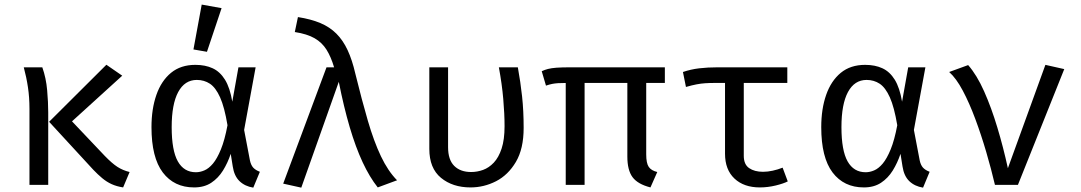

<svg xmlns="http://www.w3.org/2000/svg" viewBox="-20 -828 4840 860"><path d="M456.5 -538 527.5 -489 302.5 -284.5 449.5 -129.5Q482 -96 506 -80.5Q530 -65 560.5 -57.5L531.5 11.5Q502.5 7 480 -3.2Q457.5 -13.5 437.8 -30Q418 -46.5 398 -67.5L200 -282.5ZM169.5 -526.5Q186.5 -478.5 191.2 -424Q196 -369.5 196 -324.5V0H112V-340.5Q112 -392 105.2 -437Q98.5 -482 86.5 -526.5Z M855 -537.5Q899.5 -537.5 932.5 -522.2Q965.5 -507 987.8 -471Q1010 -435 1020.5 -372.5L1048 -526.5H1125L1073.5 -246L1099.5 -109.5Q1104 -88.5 1114.2 -77.2Q1124.5 -66 1144 -58.5L1114.5 12.5Q1077 6.5 1053 -16.5Q1029 -39.5 1022.5 -82.5L1013.5 -139Q1000 -98.5 978.8 -64.2Q957.5 -30 926 -9.2Q894.5 11.5 849.5 11.5Q760 11.5 709.2 -55.5Q658.5 -122.5 658.5 -258.5Q658.5 -340 680.5 -403Q702.5 -466 746 -501.8Q789.5 -537.5 855 -537.5ZM861.5 -470Q807.5 -470 778.2 -415.8Q749 -361.5 749 -258.5Q749 -154 776.5 -105.2Q804 -56.5 857.5 -56.5Q876 -56.5 895.5 -64.8Q915 -73 933.8 -95.2Q952.5 -117.5 969.5 -159Q986.5 -200.5 999 -267Q985.5 -348 965.8 -392Q946 -436 920.2 -453Q894.5 -470 861.5 -470ZM883.5 -807.5 972.5 -791.5 907 -596 846.5 -606.5Z M1442.5 -526.5H1476.5Q1462.5 -573.5 1442.5 -605.5Q1422.5 -637.5 1389 -656.8Q1355.5 -676 1300.5 -684.5L1314.5 -751.5Q1372.5 -742.5 1414.8 -724.8Q1457 -707 1486.8 -677.2Q1516.5 -647.5 1537 -603.5Q1557.5 -559.5 1571.5 -498.5Q1600.5 -380.5 1627.5 -287.8Q1654.5 -195 1686.2 -128.2Q1718 -61.5 1758.5 -20.5L1672 11.5Q1635.5 -34.5 1604.2 -101.5Q1573 -168.5 1546.5 -258.2Q1520 -348 1497.5 -461.5L1329.5 12.5L1248.5 -5.5Z M2299.5 -526.5Q2311.5 -460.5 2318.5 -396.2Q2325.5 -332 2325.5 -255Q2325.5 -161.5 2290.8 -102.8Q2256 -44 2201.8 -16.2Q2147.5 11.5 2087.5 11.5Q2007.5 11.5 1955.2 -31.5Q1903 -74.5 1903 -161V-526.5H1987V-168.5Q1987 -112.5 2014.5 -85Q2042 -57.5 2090.5 -57.5Q2117.5 -57.5 2143.8 -67Q2170 -76.5 2191.8 -99.5Q2213.5 -122.5 2226.8 -162.5Q2240 -202.5 2240 -262.5Q2240 -318 2234.2 -384.5Q2228.5 -451 2214.5 -526.5Z M2598.5 -472.5V0H2514V-472.5ZM2874.5 -472V-136.5Q2874.5 -97 2885.8 -80.5Q2897 -64 2924 -57.5L2893.5 11.5Q2836.5 -3 2813.2 -34.5Q2790 -66 2790 -126.5V-472.5ZM2958 -526.5V-456.5H2520.5Q2494.5 -456.5 2479.8 -455.5Q2465 -454.5 2453.5 -452.2Q2442 -450 2425.5 -444.5L2406.5 -509Q2420 -515.5 2434.8 -519.2Q2449.5 -523 2473 -524.8Q2496.5 -526.5 2536.5 -526.5Z M3506.5 -526.5V-456.5H3182.5Q3158 -456.5 3139 -455.2Q3120 -454 3100.2 -450.2Q3080.5 -446.5 3052.5 -438.5L3039 -505.5Q3074 -517.5 3111.8 -522Q3149.5 -526.5 3194.5 -526.5ZM3311.5 -472.5V-130Q3311.5 -91.5 3335.5 -75Q3359.5 -58.5 3397.5 -58.5Q3418.5 -58.5 3441.2 -63.5Q3464 -68.5 3485.5 -77L3508.5 -15.5Q3490.5 -6 3454.8 2.8Q3419 11.5 3383.5 11.5Q3312 11.5 3269.8 -28.2Q3227.5 -68 3227.5 -139.5V-472.5Z M3855 -537.5Q3899.5 -537.5 3932.5 -522.2Q3965.5 -507 3987.8 -471Q4010 -435 4020.5 -372.5L4048 -526.5H4125L4073.5 -246L4099.5 -109.5Q4104 -88.5 4114.2 -77.2Q4124.5 -66 4144 -58.5L4114.5 12.5Q4077 6.5 4053 -16.5Q4029 -39.5 4022.5 -82.5L4013.5 -139Q4000 -98.5 3978.8 -64.2Q3957.5 -30 3926 -9.2Q3894.5 11.5 3849.5 11.5Q3760 11.5 3709.2 -55.5Q3658.5 -122.5 3658.5 -258.5Q3658.5 -340 3680.5 -403Q3702.5 -466 3746 -501.8Q3789.5 -537.5 3855 -537.5ZM3861.5 -470Q3807.5 -470 3778.2 -415.8Q3749 -361.5 3749 -258.5Q3749 -154 3776.5 -105.2Q3804 -56.5 3857.5 -56.5Q3876 -56.5 3895.5 -64.8Q3915 -73 3933.8 -95.2Q3952.5 -117.5 3969.5 -159Q3986.5 -200.5 3999 -267Q3985.5 -348 3965.8 -392Q3946 -436 3920.2 -453Q3894.5 -470 3861.5 -470Z M4436.5 0Q4420 -70.5 4397.5 -147.2Q4375 -224 4348.5 -295.2Q4322 -366.5 4292.5 -422Q4263 -477.5 4231.5 -505.5L4316.5 -536.5Q4355.5 -492 4388 -419Q4420.5 -346 4447.2 -257.2Q4474 -168.5 4494.5 -74.5L4662.5 -537.5L4747 -518.5L4539.5 0Z"/></svg>

Font: Fira Code Light
Style: Regular
Weight: 400
Monospace: yes
Version: Version 5.002